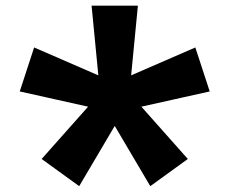

<svg xmlns="http://www.w3.org/2000/svg" viewBox="-20 -681 790 661"><path d="M357.4 -277.3 375 -343.7 443.4 -340 626.6 -133.7 497.4 -40.1ZM123.4 -133.7 306.6 -340 375 -343.7 392.6 -277.3 252.6 -40.1ZM48 -366.2 97.5 -517.6 350.5 -407.7 375 -343.7 317.6 -306.1ZM321.9 -386.8 295.3 -661.4H454.7L428.1 -386.8L375 -343.7ZM375 -343.7 399.5 -407.7 652.5 -517.6 702 -366.2 432.4 -306.1Z"/></svg>

Font: Martian Mono Custom sWd Rg
Style: Regular
Weight: 400
Width: 6
Monospace: yes
Designer: Alex Havermale
Foundry: Evil Martians
Version: Version 1.000